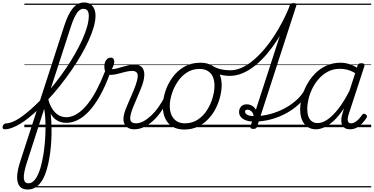

<svg xmlns="http://www.w3.org/2000/svg" viewBox="-196 -1024 3009 1546"><path d="M-159 17Q-170 17 -173.5 9.5Q-177 2 -174.5 -7Q-172 -16 -164.5 -23.5Q-157 -31 -145 -31Q-123 -31 -96 -42Q-69 -53 -38.5 -73Q-8 -93 24.5 -120Q57 -147 90.5 -179Q124 -211 156 -246Q204 -298 249 -355.5Q294 -413 334.5 -472.5Q375 -532 408.5 -591Q442 -650 467 -705.5Q492 -761 505.5 -809.5Q519 -858 519 -897Q519 -910 527 -917Q535 -924 546 -923.5Q557 -923 565 -916Q573 -909 573 -897Q573 -857 558.5 -806Q544 -755 517.5 -697Q491 -639 455 -577Q419 -515 375.5 -452.5Q332 -390 284 -329.5Q236 -269 184 -215Q149 -177 112.5 -143Q76 -109 40 -79.5Q4 -50 -31 -28.5Q-66 -7 -98.5 5Q-131 17 -159 17ZM26 502Q-3 502 -23 489Q-43 476 -52 448Q-61 420 -56.5 377Q-52 334 -32 273L321 -815Q353 -914 391.5 -959Q430 -1004 481 -1004Q511 -1004 531.5 -990.5Q552 -977 562.5 -953Q573 -929 573 -897Q573 -885 565 -878.5Q557 -872 546 -872Q535 -872 527 -878.5Q519 -885 519 -897Q519 -915 514.5 -927.5Q510 -940 500.5 -946.5Q491 -953 476 -953Q456 -953 439 -937.5Q422 -922 405.5 -888.5Q389 -855 371 -799L190 -240Q201 -197 207.5 -148Q214 -99 217 -48Q220 3 219 55Q218 107 213.5 156.5Q209 206 201 251.5Q193 297 182 335Q168 386 146.5 423.5Q125 461 95.5 481.5Q66 502 26 502ZM32 452Q48 452 61.5 444Q75 436 87 420.5Q99 405 109 383.5Q119 362 128 334Q137 303 145 265Q153 227 158.5 185.5Q164 144 167 100.5Q170 57 170.5 13.5Q171 -30 168.5 -71Q166 -112 160 -148L20 286Q-8 373 -4 412.5Q0 452 32 452ZM0 475H438V485H0ZM0 -20H438V0H0ZM0 -505H438V-500H0ZM0 -995H438V-985H0Z M339 -35Q297 -35 265 -53Q233 -71 208.5 -113.5Q184 -156 162 -229Q159 -238 164.5 -245Q170 -252 177.5 -254Q185 -256 186 -248Q197 -201 213 -169Q229 -137 249 -117.5Q269 -98 291.5 -89Q314 -80 337 -80Q363 -80 392 -91Q421 -102 452 -127Q483 -152 516 -194.5Q549 -237 582 -299.5Q615 -362 649 -448Q654 -461 662.5 -464.5Q671 -468 679 -465.5Q687 -463 691.5 -456Q696 -449 692 -439Q651 -326 606.5 -248.5Q562 -171 516.5 -124Q471 -77 426.5 -56Q382 -35 339 -35ZM437 475H475V485H437ZM437 -20H475V0H437ZM437 -505H475V-500H437ZM437 -995H475V-985H437Z M886 17Q858 17 838.5 7Q819 -3 808.5 -21.5Q798 -40 798 -65.5Q798 -91 808 -122Q815 -144 828 -174.5Q841 -205 856 -239.5Q871 -274 885 -308.5Q899 -343 907 -374Q919 -419 908 -436Q897 -453 869 -453Q843 -453 812 -445Q781 -437 750.5 -429Q720 -421 693 -421Q678 -421 666.5 -429Q655 -437 649.5 -452.5Q644 -468 644 -490Q644 -508 650 -524Q656 -540 668 -550Q680 -560 696 -560Q710 -560 717 -551Q724 -542 724 -528Q724 -517 719 -500.5Q714 -484 704 -467Q722 -467 743.5 -472.5Q765 -478 789.5 -485.5Q814 -493 839 -498.5Q864 -504 887 -504Q918 -504 938 -490Q958 -476 964 -446Q970 -416 958 -367Q950 -339 936 -304.5Q922 -270 907 -235Q892 -200 879 -169Q866 -138 860 -115Q847 -72 856 -51.5Q865 -31 900 -31Q910 -31 914 -23.5Q918 -16 916 -7Q914 2 906.5 9.5Q899 17 886 17ZM475 475H1043V485H475ZM475 -20H1043V0H475ZM475 -505H1043V-500H475ZM475 -995H1043V-985H475Z M885 17Q874 17 869.5 9.5Q865 2 866.5 -7Q868 -16 876.5 -23.5Q885 -31 900 -31Q928 -31 959 -47.5Q990 -64 1021 -93Q1052 -122 1080 -161.5Q1108 -201 1131 -247Q1136 -257 1145 -256.5Q1154 -256 1160.5 -249.5Q1167 -243 1162 -233Q1137 -179 1106 -133Q1075 -87 1039 -53.5Q1003 -20 964.5 -1.5Q926 17 885 17ZM1042 475V485ZM1042 -20V0ZM1042 -505V-500ZM1042 -995V-985Z M1287 19Q1231 19 1192.5 -4.5Q1154 -28 1134.5 -70.5Q1115 -113 1115 -168Q1115 -223 1134 -284Q1153 -345 1191 -398.5Q1229 -452 1285.5 -485.5Q1342 -519 1418 -519Q1473 -519 1511 -496.5Q1549 -474 1569 -433.5Q1589 -393 1589 -339Q1589 -298 1577.5 -249.5Q1566 -201 1542.5 -153.5Q1519 -106 1482.5 -67Q1446 -28 1397.5 -4.5Q1349 19 1287 19ZM1293 -31Q1352 -31 1397 -61Q1442 -91 1471.5 -138Q1501 -185 1516 -237Q1531 -289 1531 -334Q1531 -376 1517.5 -406Q1504 -436 1477 -452.5Q1450 -469 1411 -469Q1353 -469 1308.5 -440Q1264 -411 1233.5 -364.5Q1203 -318 1187 -266.5Q1171 -215 1171 -171Q1171 -128 1185.5 -96.5Q1200 -65 1227 -48Q1254 -31 1293 -31ZM1043 475H1644V485H1043ZM1043 -20H1644V0H1043ZM1043 -505H1644V-500H1043ZM1043 -995H1644V-985H1043Z M1652 -413Q1625 -413 1598.5 -418Q1572 -423 1545.5 -433.5Q1519 -444 1491 -460Q1482 -465 1481 -472Q1480 -479 1484.5 -486Q1489 -493 1496.5 -496Q1504 -499 1513 -495Q1546 -475 1581 -466.5Q1616 -458 1658 -458Q1705 -458 1752 -479.5Q1799 -501 1844.5 -539.5Q1890 -578 1933 -628.5Q1976 -679 2013.5 -737.5Q2051 -796 2082.5 -857.5Q2114 -919 2138 -979Q2141 -988 2146.5 -990.5Q2152 -993 2161 -993Q2172 -993 2176 -989.5Q2180 -986 2177 -977Q2151 -910 2117 -842.5Q2083 -775 2042.5 -711.5Q2002 -648 1957 -594Q1912 -540 1862 -499Q1812 -458 1759.5 -435.5Q1707 -413 1652 -413ZM1645 475V485ZM1645 -20V0ZM1645 -505V-500ZM1645 -995V-985Z M1843 14Q1831 14 1824.5 9.5Q1818 5 1821 -7L2136 -978Q2140 -990 2147 -994.5Q2154 -999 2167 -999Q2183 -999 2188.5 -993.5Q2194 -988 2189 -976L1874 -4Q1871 5 1864.5 9.5Q1858 14 1843 14ZM1644 475H2158V485H1644ZM1644 -20H2158V0H1644ZM1644 -505H2158V-500H1644ZM1644 -995H2158V-985H1644Z M1849 -45Q1813 -45 1786 -54.5Q1759 -64 1744 -81.5Q1729 -99 1729 -122Q1729 -149 1745.5 -166.5Q1762 -184 1790 -184Q1817 -184 1838 -169.5Q1859 -155 1869 -131.5Q1879 -108 1870 -81L1842 -68Q1849 -90 1842.5 -106.5Q1836 -123 1823 -132Q1810 -141 1797 -141Q1777 -141 1777 -124Q1777 -110 1795.5 -99.5Q1814 -89 1855 -89Q1915 -89 1975 -104.5Q2035 -120 2089 -148Q2143 -176 2185.5 -213Q2228 -250 2253 -293Q2259 -303 2269 -302.5Q2279 -302 2285.5 -294.5Q2292 -287 2285 -277Q2257 -228 2211.5 -185.5Q2166 -143 2108 -111.5Q2050 -80 1984.5 -62.5Q1919 -45 1849 -45ZM2158 475V485ZM2158 -20V0ZM2158 -505V-500ZM2158 -995V-985Z M2348 17Q2309 17 2280.5 -2Q2252 -21 2236.5 -57Q2221 -93 2221 -141Q2221 -187 2234 -238.5Q2247 -290 2273.5 -339.5Q2300 -389 2339.5 -430Q2379 -471 2431 -495Q2483 -519 2547 -519Q2580 -519 2614.5 -508.5Q2649 -498 2678 -479L2683 -496Q2687 -507 2694 -511Q2701 -515 2714 -515Q2732 -515 2736.5 -507.5Q2741 -500 2737 -488L2612 -105Q2604 -81 2603.5 -64.5Q2603 -48 2610 -39.5Q2617 -31 2631 -31Q2647 -31 2663.5 -41Q2680 -51 2694 -66.5Q2708 -82 2719 -98Q2725 -106 2731.5 -108Q2738 -110 2747 -104Q2758 -97 2759 -90Q2760 -83 2755 -75Q2744 -57 2724.5 -35Q2705 -13 2679.5 2Q2654 17 2622 17Q2599 17 2584 9Q2569 1 2561 -13.5Q2553 -28 2552 -47.5Q2551 -67 2556 -90Q2560 -106 2565 -121Q2570 -136 2574 -152Q2533 -90 2493 -53Q2453 -16 2416.5 0.5Q2380 17 2348 17ZM2278 -146Q2278 -112 2287 -86.5Q2296 -61 2315 -47Q2334 -33 2362 -33Q2399 -33 2441 -61.5Q2483 -90 2528 -147.5Q2573 -205 2618 -293L2664 -435Q2628 -456 2598.5 -463Q2569 -470 2542 -470Q2489 -470 2447 -448.5Q2405 -427 2373.5 -392Q2342 -357 2320.5 -314.5Q2299 -272 2288.5 -228Q2278 -184 2278 -146ZM2158 475H2793V485H2158ZM2158 -20H2793V0H2158ZM2158 -505H2793V-500H2158ZM2158 -995H2793V-985H2158Z"/></svg>

Font: Playwrite SK Guides
Style: Regular
Weight: 400
Designer: Veronika Burian, José Scaglione
Foundry: TypeTogether
Version: Version 1.003